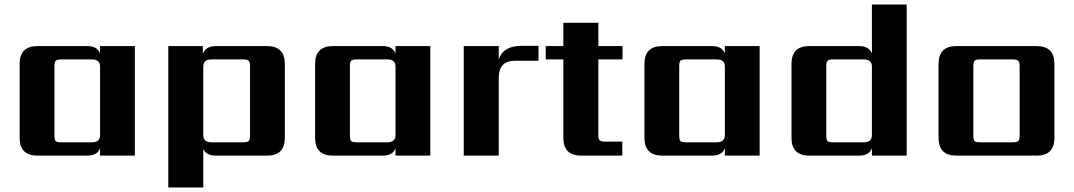

<svg xmlns="http://www.w3.org/2000/svg" viewBox="-20 -689 4755 850"><path d="M252 -59H387Q423 -59 423 -91V-394Q423 -426 387 -426H252Q232 -426 226.5 -420Q221 -414 221 -395V-90Q221 -70 226.5 -64.5Q232 -59 252 -59ZM423 -485H577V0H423V-33Q411 0 366 0H146Q67 0 67 -79V-406Q67 -485 146 -485H366Q411 -485 423 -452Z M1087 -90V-395Q1087 -414 1081 -420Q1075 -426 1056 -426H916Q880 -426 880 -393V-91Q880 -59 916 -59H1056Q1075 -59 1081 -64.5Q1087 -70 1087 -90ZM936 -485H1162Q1241 -485 1241 -406V-79Q1241 0 1162 0H936Q892 0 880 -30V141H725V-485H878V-450Q890 -485 936 -485Z M1560 -59H1695Q1731 -59 1731 -91V-394Q1731 -426 1695 -426H1560Q1540 -426 1534.5 -420Q1529 -414 1529 -395V-90Q1529 -70 1534.5 -64.5Q1540 -59 1560 -59ZM1731 -485H1885V0H1731V-33Q1719 0 1674 0H1454Q1375 0 1375 -79V-406Q1375 -485 1454 -485H1674Q1719 -485 1731 -452Z M2288 -486H2364V-420H2259Q2188 -420 2188 -344V0H2033V-485H2188V-426Q2208 -486 2288 -486Z M2736 -426H2629V-93Q2629 -74 2634.5 -68Q2640 -62 2660 -62H2735V0H2553Q2474 0 2474 -79V-426H2396V-485H2474V-588H2629V-485H2736Z M3018 -59H3153Q3189 -59 3189 -91V-394Q3189 -426 3153 -426H3018Q2998 -426 2992.5 -420Q2987 -414 2987 -395V-90Q2987 -70 2992.5 -64.5Q2998 -59 3018 -59ZM3189 -485H3343V0H3189V-33Q3177 0 3132 0H2912Q2833 0 2833 -79V-406Q2833 -485 2912 -485H3132Q3177 -485 3189 -452Z M3669 -59H3804Q3840 -59 3840 -91V-394Q3840 -426 3804 -426H3669Q3649 -426 3643.5 -420Q3638 -414 3638 -395V-90Q3638 -70 3643.5 -64.5Q3649 -59 3669 -59ZM3840 -669H3994V0H3840V-33Q3828 0 3783 0H3563Q3484 0 3484 -79V-406Q3484 -485 3563 -485H3783Q3828 -485 3840 -452Z M4494 -90V-395Q4494 -414 4488 -420Q4482 -426 4463 -426H4320Q4300 -426 4294.5 -420Q4289 -414 4289 -395V-90Q4289 -70 4294.5 -64.5Q4300 -59 4320 -59H4463Q4482 -59 4488 -64.5Q4494 -70 4494 -90ZM4214 -485H4569Q4648 -485 4648 -406V-79Q4648 0 4569 0H4214Q4135 0 4135 -79V-406Q4135 -485 4214 -485Z"/></svg>

Font: Sarpanch
Style: Bold
Weight: 700
Designer: Manushi Parikh (Devanagari and Latin), Jyotish Sonowal (Devanagari)
Foundry: Indian Type Foundry
Version: Version 2.004;PS 1.0;hotconv 1.0.78;makeotf.lib2.5.61930; tt